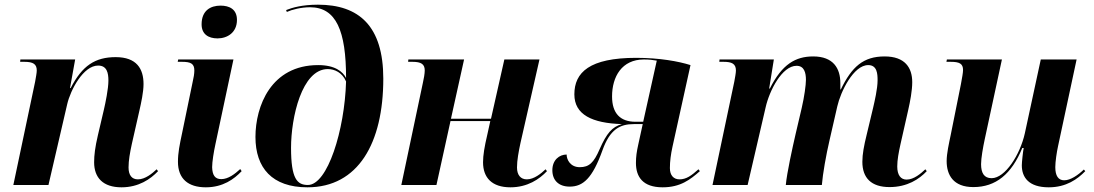

<svg xmlns="http://www.w3.org/2000/svg" viewBox="-20 -790 4674 820"><path d="M499 10C572 10 623 -25 655 -59L649 -67C630 -49 600 -24 569 -24C543 -24 529 -42 529 -75C529 -105 535 -138 543 -175L575 -316C583 -351 593 -397 593 -431C593 -496 564 -546 474 -546C387 -546 331 -510 282 -414H279L301 -536H67L66 -526H84C122 -526 137 -516 137 -489C137 -479 133 -458 130 -441L37 0H187L267 -345C281 -406 336 -510 399 -510C437 -510 443 -478 443 -446C443 -410 430 -349 424 -323L398 -212C386 -161 382 -127 382 -97C382 -31 420 10 499 10Z M909 -626C951 -626 992 -651 992 -705C992 -751 959 -766 922 -766C879 -766 841 -745 841 -686C841 -644 870 -626 909 -626ZM859 10C932 10 980 -25 1012 -59L1006 -68C983 -47 955 -25 925 -25C898 -25 887 -42 886 -76C886 -99 893 -142 900 -174L977 -536H741L739 -526H757C795 -526 810 -518 810 -489C810 -475 807 -458 803 -441L758 -223C747 -171 740 -138 740 -99C740 -27 783 10 859 10Z M1293 10C1510 10 1617 -179 1617 -454C1617 -679 1513 -770 1338 -770C1270 -770 1227 -757 1202 -747L1205 -739C1227 -749 1266 -759 1304 -759C1416 -759 1458 -658 1458 -457C1444 -484 1411 -512 1339 -512C1137 -512 1071 -336 1071 -205C1071 -73 1142 10 1293 10ZM1295 0C1249 0 1223 -26 1223 -159C1223 -288 1269 -495 1380 -495C1409 -495 1442 -480 1458 -442C1452 -234 1379 0 1295 0Z M2160 10C2233 10 2284 -25 2316 -59L2310 -67C2291 -49 2261 -24 2230 -24C2204 -24 2188 -42 2188 -75C2188 -105 2195 -143 2203 -180L2284 -536H2134L2077 -283H1906L1962 -536H1724L1723 -526H1741C1779 -526 1794 -516 1794 -489C1794 -476 1790 -453 1786 -436L1694 0H1844L1904 -273H2074L2061 -214C2049 -163 2043 -127 2043 -97C2043 -31 2081 10 2160 10Z M2810 10C2886 10 2928 -23 2969 -59L2963 -67C2933 -40 2911 -24 2882 -24C2857 -24 2841 -41 2841 -72C2841 -101 2845 -131 2852 -163L2929 -512C2878 -528 2797 -543 2697 -543C2498 -543 2433 -481 2433 -387C2433 -300 2509 -264 2636 -260C2594 -248 2571 -221 2541 -153C2516 -95 2496 -76 2456 -76C2416 -76 2400 -108 2400 -130C2369 -130 2339 -107 2339 -63C2339 -20 2366 7 2413 7C2470 7 2510 -28 2553 -148C2585 -238 2628 -260 2687 -260H2725L2706 -173C2699 -142 2696 -120 2696 -94C2696 -35 2725 10 2810 10ZM2694 -270C2629 -270 2594 -306 2594 -378C2594 -463 2636 -536 2730 -536C2754 -536 2767 -534 2785 -531L2727 -270Z M3779 9C3855 9 3906 -25 3938 -59L3932 -67C3913 -49 3883 -23 3852 -23C3827 -23 3812 -42 3812 -79C3812 -107 3818 -139 3826 -175L3859 -321C3867 -356 3876 -403 3876 -439C3876 -501 3845 -549 3758 -549C3667 -549 3618 -505 3571 -408H3569V-435C3569 -498 3539 -549 3453 -549C3378 -549 3320 -516 3268 -412H3265L3285 -536H3053L3052 -526H3070C3105 -526 3123 -518 3123 -489C3123 -478 3119 -458 3116 -441L3023 0H3173L3250 -332C3266 -403 3320 -509 3382 -509C3415 -509 3422 -479 3422 -449C3422 -427 3415 -376 3404 -329L3378 -218C3364 -157 3341 -53 3336 0H3490C3494 -48 3508 -128 3523 -192L3556 -336C3570 -398 3625 -512 3688 -512C3726 -512 3728 -475 3728 -447C3728 -411 3715 -356 3709 -330L3681 -213C3670 -168 3663 -132 3663 -99C3663 -30 3701 9 3779 9Z M4459 10C4534 10 4582 -25 4615 -59L4609 -66C4584 -42 4552 -20 4525 -20C4500 -20 4487 -39 4487 -76C4487 -99 4493 -140 4499 -167L4578 -536H4425L4357 -221C4337 -130 4273 -29 4215 -29C4183 -29 4170 -51 4170 -89C4170 -114 4178 -160 4186 -197L4259 -536H4024L4022 -526H4040C4078 -526 4093 -518 4093 -491C4093 -480 4089 -458 4084 -431L4040 -212C4033 -178 4023 -135 4023 -102C4023 -43 4051 9 4137 9C4233 9 4300 -46 4346 -158H4352C4349 -143 4344 -97 4344 -84C4344 -33 4373 10 4459 10Z"/></svg>

Font: Noto Serif Display
Style: Bold Italic
Weight: 700
Italic angle: -12°
Designer: Monotype Design Team
Foundry: Monotype Imaging Inc.
Version: Version 2.009